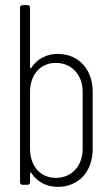

<svg xmlns="http://www.w3.org/2000/svg" viewBox="-20 -720 425 748"><path d="M205 -510C162 -510 125 -491 102 -456C99 -453 97 -454 97 -458V-690C97 -696 93 -700 87 -700H68C62 -700 58 -696 58 -690V-10C58 -4 62 0 68 0H87C93 0 97 -4 97 -10V-44C97 -48 100 -49 102 -46C125 -11 162 8 205 8C287 8 341 -53 341 -138V-363C341 -450 286 -510 205 -510ZM302 -362V-140C302 -73 259 -27 197 -27C138 -27 97 -73 97 -140V-362C97 -429 138 -475 197 -475C259 -475 302 -429 302 -362Z"/></svg>

Font: Barlow Condensed ExtraLight
Style: Regular
Weight: 275
Width: 3
Designer: Jeremy Tribby
Foundry: Tribby Type
Version: Version 1.422;hotconv 1.0.109;makeotfexe 2.5.65596